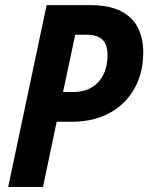

<svg xmlns="http://www.w3.org/2000/svg" viewBox="-20 -734 582 754"><path d="M12.2 0 163.1 -713.9H333.5Q407.7 -713.9 453.9 -690.7Q500 -667.5 521.2 -625.7Q542.5 -584 542.5 -527.8Q542.5 -468.8 523.2 -418.9Q503.9 -369.1 467.3 -332.5Q430.7 -295.9 378.9 -275.9Q327.1 -255.9 261.7 -255.9H202.6L148.9 0ZM227.5 -372.6H268.1Q309.6 -372.6 339.6 -390.4Q369.6 -408.2 386 -440.9Q402.3 -473.6 402.3 -518.1Q402.3 -559.6 381.8 -578.6Q361.3 -597.7 320.3 -597.7H275.4Z"/></svg>

Font: Open Sans SemiCondensed
Style: Bold Italic
Weight: 700
Width: 4
Italic angle: -12°
Designer: Monotype Design Team
Foundry: Monotype Imaging Inc.
Version: Version 3.003